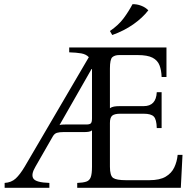

<svg xmlns="http://www.w3.org/2000/svg" viewBox="-20 -890 920 910"><path d="M822 -156H845L837 0H346V-23Q373 -24 388.5 -29Q404 -34 410 -50Q416 -66 416 -100V-272Q410 -267 400 -265.5Q390 -264 379 -264H280Q262 -264 250 -260.5Q238 -257 230 -243L148 -100Q126 -63 138 -44Q150 -25 214 -23V0H2V-23Q34 -25 54.5 -44Q75 -63 97 -100L401 -619Q388 -633 365 -637Q342 -641 308 -642V-665H769V-525H746Q745 -557 736 -580.5Q727 -604 703 -616.5Q679 -629 632 -629H545Q524 -629 512.5 -619Q501 -609 501 -565V-377Q509 -383 520.5 -385Q532 -387 548 -387H661Q720 -387 723 -453H746V-283H723Q722 -324 709 -337.5Q696 -351 661 -351H550Q523 -351 512 -342Q501 -333 501 -307V-100Q501 -57 516.5 -46.5Q532 -36 577 -36H688Q737 -36 765 -52.5Q793 -69 806 -96.5Q819 -124 822 -156ZM416 -329V-563H414L262 -297Q267 -299 274.5 -299.5Q282 -300 290 -300H390Q405 -300 410.5 -305.5Q416 -311 416 -329ZM608 -870Q628 -871 649 -863Q670 -855 683 -841Q655 -805 611.5 -774.5Q568 -744 512 -724L501 -743Q542 -771 566 -803.5Q590 -836 608 -870Z"/></svg>

Font: Bona Nova
Style: Regular
Weight: 400
Designer: Mateusz Machalski
Foundry: Capitalics
Version: Version 4.001; ttfautohint (v1.8.3)